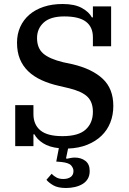

<svg xmlns="http://www.w3.org/2000/svg" viewBox="-20 -730 645 959"><path d="M310 209Q269 209 246 195.5Q223 182 212 168L238 138Q248 149 262 156.5Q276 164 296 164Q319 164 333 154Q347 144 347 124Q347 110 335.5 96.5Q324 83 286 79L261 77L274 10Q226 5 195.5 -14.5Q165 -34 152 -59H147V0H56V-205H147V-160Q147 -108 181.5 -79Q216 -50 292 -50Q372 -50 408 -83Q444 -116 444 -171Q444 -220 417 -246.5Q390 -273 326 -289L275 -301Q226 -312 187 -330Q148 -348 121 -374Q94 -400 79.5 -435Q65 -470 65 -517Q65 -560 81 -595.5Q97 -631 126.5 -656.5Q156 -682 198 -696Q240 -710 293 -710Q353 -710 389 -690Q425 -670 439 -643H444V-698H535V-499H444V-544Q444 -595 409.5 -621.5Q375 -648 301 -648Q232 -648 198.5 -617.5Q165 -587 165 -540Q165 -490 195.5 -463Q226 -436 296 -419L343 -409Q440 -386 493 -336.5Q546 -287 546 -201Q546 -156 531 -118Q516 -80 487 -52Q458 -24 416 -7Q374 10 320 12L310 60L313 63Q323 61 333.5 59Q344 57 353 57Q385 57 406.5 73.5Q428 90 428 124Q428 147 418.5 163Q409 179 392.5 189Q376 199 354.5 204Q333 209 310 209Z"/></svg>

Font: IBM Plex Serif Medium
Style: Regular
Weight: 500
Designer: Mike Abbink, Paul van der Laan, Pieter van Rosmalen
Foundry: Bold Monday
Version: Version 2.5